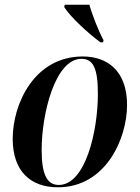

<svg xmlns="http://www.w3.org/2000/svg" viewBox="-20 -786 593 816"><path d="M407 -606H418L420 -615C399 -654 372 -722 360 -766H255L253 -756C278 -715 355 -644 407 -606ZM226 10C429 10 520 -196 520 -340C520 -486 435 -546 332 -546C126 -546 34 -345 34 -196C34 -57 111 10 226 10ZM230 0C182 0 157 -40 157 -148C157 -307 216 -536 326 -536C376 -536 396 -496 396 -387C396 -228 343 0 230 0Z"/></svg>

Font: Noto Serif Display SemiCondensed SemiBold
Style: Italic
Weight: 600
Width: 4
Italic angle: -12°
Designer: Monotype Design Team
Foundry: Monotype Imaging Inc.
Version: Version 2.009